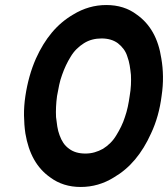

<svg xmlns="http://www.w3.org/2000/svg" viewBox="-20 -732 669 764"><path d="M384 -579Q423 -579 449 -560Q462 -550 472 -536.5Q482 -523 487 -506Q493 -490 496 -472Q499 -454 501 -434Q502 -415 501 -394Q500 -373 496 -350Q493 -328 488.5 -307Q484 -286 477 -266Q471 -247 462 -228.5Q453 -210 443 -194Q433 -177 419.5 -163.5Q406 -150 390 -140Q374 -131 356.5 -126Q339 -121 320 -121Q280 -121 255 -140Q241 -150 232 -163.5Q223 -177 217 -194Q211 -210 208 -228.5Q205 -247 203 -266Q202 -286 203 -307Q204 -328 207 -350Q211 -373 215.5 -394Q220 -415 227 -434Q234 -454 242.5 -472Q251 -490 261 -506Q271 -523 284.5 -536.5Q298 -550 314 -560Q330 -570 347.5 -574.5Q365 -579 384 -579ZM403 -712Q333 -712 271 -674Q223 -646 186.5 -602.5Q150 -559 123 -499Q108 -465 97.5 -427.5Q87 -390 81 -350Q75 -310 75.5 -272.5Q76 -235 81 -201Q91 -141 115.5 -97.5Q140 -54 180 -26Q231 12 301 12Q372 12 433 -26Q481 -54 517.5 -97.5Q554 -141 581 -201Q597 -235 607.5 -272.5Q618 -310 623 -350Q629 -390 628.5 -427.5Q628 -465 622 -499Q613 -559 588.5 -602.5Q564 -646 524 -674Q474 -712 403 -712Z"/></svg>

Font: Unageo
Style: Bold-Italic
Weight: 700
Designer: Richard Sepsi
Foundry: Richard Sepsi
Version: Version 2.000